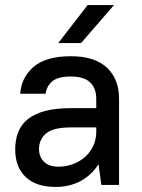

<svg xmlns="http://www.w3.org/2000/svg" viewBox="-20 -730 560 758"><path d="M200 8Q122 8 81 -31.5Q40 -71 40 -140Q40 -178 52 -208.5Q64 -239 90.5 -260Q117 -281 158.5 -292Q200 -303 260 -303H360V-340Q360 -382 335.5 -405Q311 -428 260 -428Q209 -428 186.5 -409Q164 -390 160 -360H60Q64 -424 112.5 -466Q161 -508 260 -508Q354 -508 402 -463Q450 -418 450 -340V0H380L369 -82Q342 -39 298.5 -15.5Q255 8 200 8ZM210 -72Q243 -72 270.5 -83Q298 -94 318 -112.5Q338 -131 349 -156Q360 -181 360 -209V-227H260Q191 -227 162.5 -203.5Q134 -180 134 -142Q134 -110 154 -91Q174 -72 210 -72ZM326 -710H430L300 -560H210Z"/></svg>

Font: PT Root UI Web Medium
Style: Regular
Weight: 500
Designer: Vitaly Kuzmin
Foundry: ParaType Ltd.
Version: Version 1.001W